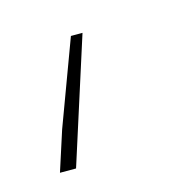

<svg xmlns="http://www.w3.org/2000/svg" viewBox="-46 -241 290 288"><g transform="rotate(-15 99.0 -97.0)"><path d="M16 0 36 -62 85 -194H103L41 0Z"/></g></svg>

Font: Source Sans 3 ExtraLight
Style: Italic
Weight: 250
Italic angle: -11°
Designer: Paul D. Hunt
Foundry: Adobe
Version: Version 3.046;hotconv 1.0.118;makeotfexe 2.5.65603